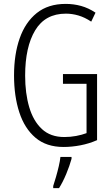

<svg xmlns="http://www.w3.org/2000/svg" viewBox="-20 -744 573 985"><path d="M303 -364H478V-25Q437 -7 392.5 1.5Q348 10 306 10Q218 10 162 -37.5Q106 -85 79 -168Q52 -251 52 -357Q52 -465 81 -547.5Q110 -630 168.5 -677Q227 -724 317 -724Q358 -724 396 -713.5Q434 -703 470 -679L448 -633Q415 -655 382.5 -664.5Q350 -674 318 -674Q212 -674 160.5 -588.5Q109 -503 109 -356Q109 -265 130 -194Q151 -123 195 -82Q239 -41 310 -41Q341 -41 370.5 -46.5Q400 -52 424 -61V-314H303ZM347 71Q337 107 320 148Q303 189 283 221H253V210Q259 192 267 164.5Q275 137 281.5 109Q288 81 290 61H347Z"/></svg>

Font: Noto Sans Myanmar ExtraCondensed Light
Style: Regular
Weight: 300
Width: 2
Designer: Monotype Design Team
Foundry: Monotype Imaging Inc.
Version: Version 2.107; ttfautohint (v1.8.4.7-5d5b)